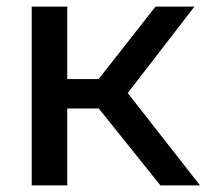

<svg xmlns="http://www.w3.org/2000/svg" viewBox="-20 -564 628 584"><path d="M76.5 0V-544H184.5V-323.5H280L453 -544H571.5L368.5 -281L588.5 0H468L280.5 -234H184.5V0Z"/></svg>

Font: Encode Sans SemiExpanded SemiExpanded Medium
Style: Regular
Weight: 500
Width: 6
Designer: Multiple Designers
Foundry: Impallari Type
Version: Version 3.000; ttfautohint (v1.8.3) -l 8 -r 50 -G 200 -x 14 